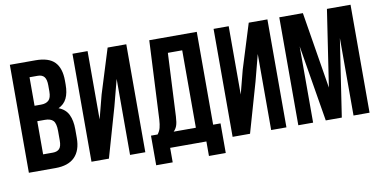

<svg xmlns="http://www.w3.org/2000/svg" viewBox="-75 -916 2438 1226"><g transform="rotate(-10 1144.5 -303.0)"><path d="M206 -700Q292 -700 330.5 -660Q369 -620 369 -539V-514Q369 -460 352 -425Q335 -390 298 -373Q343 -356 361.5 -317.5Q380 -279 380 -223V-166Q380 -85 338 -42.5Q296 0 213 0H40V-700ZM150 -315V-100H213Q241 -100 255.5 -115Q270 -130 270 -169V-230Q270 -279 253.5 -297Q237 -315 199 -315ZM150 -600V-415H193Q224 -415 241.5 -431Q259 -447 259 -489V-528Q259 -566 245.5 -583Q232 -600 203 -600Z M559 0H446V-700H544V-257L584 -411L674 -700H795V0H696V-493L651 -321Z M1191 94V0H956V94H849V-98H892Q906 -116 911.5 -137Q917 -158 919 -189L944 -700H1252V-98H1300V94ZM1027 -191Q1025 -151 1017.5 -131Q1010 -111 996 -98H1140V-600H1047Z M1474 0H1361V-700H1459V-257L1499 -411L1589 -700H1710V0H1611V-493L1566 -321Z M2021 -203 2096 -700H2249V0H2145V-502L2069 0H1965L1883 -495V0H1787V-700H1940Z"/></g></svg>

Font: SVN-Bebas Neue
Style: Bold
Weight: 700
Designer: Ryoichi Tsunekawa
Foundry: Ryoichi Tsunekawa
Version: Version 1.300; ttfautohint (v1.7.9-c794)